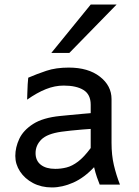

<svg xmlns="http://www.w3.org/2000/svg" viewBox="-20 -801 602 833"><path d="M205.1 12.2Q159.2 12.2 123.3 -6.8Q87.4 -25.9 66.9 -57.1Q46.4 -88.4 46.4 -124.5Q46.4 -161.6 63.7 -198.7Q81.1 -235.8 123.8 -263.2Q166.5 -290.5 241.7 -297.9Q258.8 -299.8 286.1 -302.2Q313.5 -304.7 338.6 -307.1Q363.8 -309.6 373.5 -310.1V-346.7Q373.5 -391.1 342.5 -410.4Q311.5 -429.7 256.3 -429.7Q217.8 -429.7 179.2 -414.3Q140.6 -398.9 97.7 -368.7Q98.1 -379.4 98.6 -397.9Q99.1 -416.5 100.1 -435.1Q101.1 -453.6 102.5 -463.9Q139.6 -480 181.2 -493.9Q222.7 -507.8 278.3 -507.8Q362.8 -507.8 413.3 -468.5Q463.9 -429.2 463.9 -371.1V-180.7Q463.9 -127.9 474.1 -84.5Q484.4 -41 500.5 0H412.6Q407.7 -11.7 400.6 -32Q393.6 -52.2 388.2 -75.7Q345.2 -29.8 297.9 -8.8Q250.5 12.2 205.1 12.2ZM219.7 -68.4Q244.6 -68.4 268.8 -74.5Q293 -80.6 318.6 -99.9Q344.2 -119.1 373.5 -158.7V-241.7Q361.3 -241.2 336.9 -239Q312.5 -236.8 287.4 -234.4Q262.2 -231.9 246.6 -229.5Q184.6 -220.7 159.4 -195.6Q134.3 -170.4 134.3 -136.7Q134.3 -104 157 -86.2Q179.7 -68.4 219.7 -68.4ZM373.5 -781.2H485.8L280.8 -571.3H202.6Z"/></svg>

Font: Kanchenjunga
Style: Regular
Weight: 400
Designer: Becca Hirsbrunner Spalinger
Foundry: SIL International
Version: Version 2.001